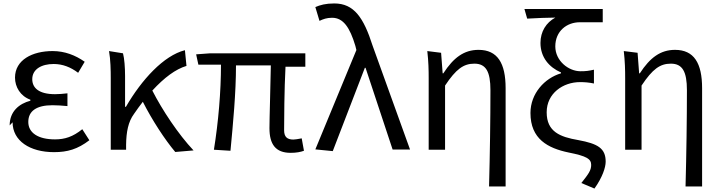

<svg xmlns="http://www.w3.org/2000/svg" viewBox="-20 -841 4182 1113"><path d="M53 -132C53 -25 153 41 293 41C371 41 430 24 498 -28L457 -92C403 -48 355 -33 299 -33C201 -33 144 -71 144 -134C144 -197 191 -231 284 -231C312 -231 339 -229 371 -226V-300C343 -297 322 -295 299 -295C206 -295 167 -331 167 -382C167 -440 221 -470 291 -470C343 -470 389 -452 433 -419L471 -483C417 -521 355 -545 285 -545C168 -545 67 -494 67 -391C67 -337 98 -284 156 -263V-257C91 -240 36 -195 36 -114Z M612 -545C621 -494 622 -434 622 -387V27H711V-2C712 -76 723 -135 757 -181C774 -206 791 -229 808 -251C861 -146 936 -31 996 40L1102 31C1014 -62 920 -204 863 -316C933 -392 998 -440 1061 -459L1052 -550C929 -519 801 -379 710 -222H705V-400C705 -450 701 -502 693 -532Z M1130 -466H1261C1261 -311 1246 -134 1220 27L1316 33C1331 -125 1348 -302 1348 -462H1550C1548 -336 1542 -158 1542 -98C1542 -5 1577 45 1665 45C1698 45 1723 40 1742 33L1729 -39C1706 -35 1692 -32 1681 -32C1645 -32 1627 -47 1627 -86C1627 -141 1628 -324 1635 -454H1750V-532H1199L1117 -526Z M1808 25 1909 35 2095 -448H2099L2256 26H2357L2140 -576C2088 -739 2032 -821 1918 -821C1867 -821 1836 -812 1808 -800L1832 -720C1853 -730 1874 -738 1905 -738C1970 -738 2008 -682 2040 -575L2046 -551Z M2457 -545C2464 -485 2465 -434 2465 -387V27H2560V-345C2624 -441 2667 -472 2730 -472C2797 -472 2823 -426 2823 -318C2823 -153 2820 54 2815 240H2911V-330C2911 -475 2864 -552 2754 -552C2670 -552 2609 -507 2550 -416H2546L2537 -535Z M3036 -733C3106 -737 3138 -738 3199 -739C3146 -710 3113 -658 3113 -592C3113 -509 3163 -451 3232 -421V-416C3137 -388 3055 -299 3055 -186C3055 -35 3156 18 3276 43C3381 64 3407 80 3407 115C3407 147 3391 168 3350 220L3426 252C3472 187 3491 130 3491 96C3491 19 3446 -8 3332 -29C3227 -47 3149 -77 3149 -190C3149 -301 3245 -365 3342 -365C3371 -365 3393 -363 3423 -357V-437C3392 -430 3376 -428 3345 -428C3276 -428 3199 -488 3199 -572C3199 -661 3266 -712 3341 -712H3474V-789H3020Z M3596 -545C3603 -485 3604 -434 3604 -387V27H3699V-345C3763 -441 3806 -472 3869 -472C3936 -472 3962 -426 3962 -318C3962 -153 3959 54 3954 240H4050V-330C4050 -475 4003 -552 3893 -552C3809 -552 3748 -507 3689 -416H3685L3676 -535Z"/></svg>

Font: GenEiGothic-pro-Regular
Style: Regular
Weight: 400
Designer: Ryoko NISHIZUKA (kana & ideographs); Paul D. Hunt (Latin, Greek & Cyrillic); Wenlong ZHANG (bopomofo); Sandoll Communica
Foundry: Adobe Systems Incorporated; o_tamon
Version: Version 1.000.140830